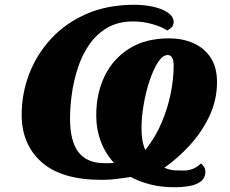

<svg xmlns="http://www.w3.org/2000/svg" viewBox="-20 -745 964 806"><path d="M712 41Q658 41 612 29.5Q566 18 529 -2Q499 2 470.5 6Q442 10 407 10Q238 10 154.5 -64.5Q71 -139 71 -263Q71 -352 102.5 -434.5Q134 -517 194.5 -582.5Q255 -648 343 -686.5Q431 -725 544 -725Q586 -725 624 -716.5Q662 -708 685.5 -691.5Q709 -675 709 -652Q709 -644 704.5 -635.5Q700 -627 682 -617Q656 -634 617 -644.5Q578 -655 540 -655Q476 -655 430.5 -628.5Q385 -602 354.5 -557.5Q324 -513 306.5 -459Q289 -405 281.5 -350Q274 -295 274 -248Q274 -151 310 -105.5Q346 -60 418 -60Q426 -60 436.5 -60Q447 -60 459 -61Q423 -99 403.5 -150.5Q384 -202 384 -261Q384 -352 419 -425Q454 -498 522.5 -541Q591 -584 690 -584Q746 -584 791.5 -564Q837 -544 864 -503.5Q891 -463 891 -400Q891 -325 859 -257.5Q827 -190 776.5 -135Q726 -80 670 -41Q692 -31 713.5 -30Q735 -29 751 -29Q793 -29 824 -59Q829 -55 835.5 -46Q842 -37 842 -25Q842 2 823 16.5Q804 31 774.5 36Q745 41 712 41ZM590 -115Q632 -168 658 -229Q684 -290 696.5 -352Q709 -414 709 -469Q709 -514 684 -514Q663 -514 643.5 -484Q624 -454 608 -406.5Q592 -359 583 -305.5Q574 -252 574 -206Q574 -181 577.5 -158.5Q581 -136 590 -115Z"/></svg>

Font: Noto Serif Black
Style: Italic
Weight: 900
Italic angle: -12°
Designer: Monotype Design Team
Foundry: Monotype Imaging Inc.
Version: Version 2.013